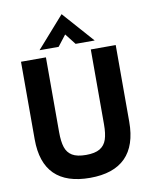

<svg xmlns="http://www.w3.org/2000/svg" viewBox="-100 -995 857 1085"><g transform="rotate(-10 329.0 -452.5)"><path d="M57 -252V-697H200V-268.5Q200 -213.5 210.8 -180.8Q221.5 -148 249.2 -131.2Q277 -114.5 328.5 -114.5Q379.5 -114.5 407.5 -131.2Q435.5 -148 446.5 -180.8Q457.5 -213.5 457.5 -267V-697H600.5V-257Q600.5 -120.5 532 -51.8Q463.5 17 328.5 17Q193.5 17 125.2 -50.2Q57 -117.5 57 -252ZM329.5 -922 488 -743H378.5L329.5 -805.5L281 -743H171.5Z"/></g></svg>

Font: HK Grotesk ExtraBold
Style: Regular
Weight: 800
Designer: Alfredo Marco Pradil
Foundry: Hanken Design Co.
Version: Version 3.001